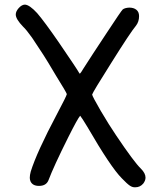

<svg xmlns="http://www.w3.org/2000/svg" viewBox="-20 -794 685 815"><path d="M58.6 -758.8Q72.3 -774.4 85.9 -774.4Q105.5 -773.4 137.7 -738.3Q168.9 -702.1 229.5 -614.3Q309.6 -497.1 315.4 -485.4Q317.4 -481.4 319.3 -481.4Q323.2 -484.4 334 -502.9Q368.2 -556.6 431.6 -652.3Q495.1 -749 501 -753.9Q509.8 -760.7 528.3 -761.7Q547.9 -761.7 559.1 -752.4Q570.3 -743.2 570.3 -725.6Q570.3 -702.1 557.6 -685.5Q533.2 -656.2 453.1 -528.3Q374 -403.3 371.1 -392.6Q372.1 -384.8 407.2 -324.2Q443.4 -262.7 472.7 -219.7Q548.8 -106.4 578.1 -78.1Q597.7 -58.6 597.7 -40Q597.7 -27.3 587.9 -14.6Q581.1 -6.8 572.8 -2.9Q564.5 1 554.7 1Q543 2 531.2 -5.9Q519.5 -13.7 497.1 -37.1Q450.2 -84 350.6 -255.9Q327.1 -294.9 320.3 -302.7Q309.6 -291 269.5 -210.9Q208 -87.9 185.5 -28.3Q175.8 -4.9 145.5 -4.9Q118.2 -4.9 109.4 -24.4Q106.4 -32.2 106.4 -39.1Q106.4 -50.8 110.4 -65.4Q135.7 -147.5 222.7 -311.5Q261.7 -384.8 263.7 -394.5Q261.7 -402.3 217.8 -472.7Q206.1 -492.2 184.6 -528.3Q163.1 -563.5 148.4 -585Q134.8 -606.4 116.2 -633.8Q91.8 -668 78.1 -680.7Q46.9 -712.9 46.9 -732.4Q46.9 -745.1 58.6 -758.8Z"/></svg>

Font: sage sans
Style: Regular
Weight: 400
Version: Version 001.032